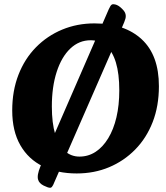

<svg xmlns="http://www.w3.org/2000/svg" viewBox="-20 -807 790 911"><path d="M218 84Q208 84 187 73.5Q166 63 161 46Q154 25 172 -18L496 -763Q498 -768 503.5 -777.5Q509 -787 517 -787Q535 -787 552.5 -771.5Q570 -756 574 -745Q579 -732 575 -718Q571 -704 561 -682L232 71Q230 75 226.5 79.5Q223 84 218 84ZM344 16Q253 16 184 -17.5Q115 -51 76.5 -118Q38 -185 38 -283Q38 -376 67.5 -452Q97 -528 150.5 -582.5Q204 -637 275 -666.5Q346 -696 428 -696Q571 -696 652.5 -620.5Q734 -545 734 -398Q734 -304 704.5 -228Q675 -152 621.5 -97.5Q568 -43 497.5 -13.5Q427 16 344 16ZM357 -64Q399 -64 433.5 -86.5Q468 -109 493.5 -151Q519 -193 532.5 -250.5Q546 -308 546 -378Q546 -457 530 -510Q514 -563 483.5 -589.5Q453 -616 410 -616Q355 -616 313.5 -576.5Q272 -537 249 -466Q226 -395 226 -302Q226 -223 242 -170Q258 -117 287.5 -90.5Q317 -64 357 -64Z"/></svg>

Font: Alkatra
Style: Regular
Weight: 400
Designer: Suman Bhandary
Version: Version 1.100;gftools[0.9.22]